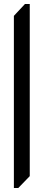

<svg xmlns="http://www.w3.org/2000/svg" viewBox="-20 -779 220 968"><path d="M50 169V-699L106 -759H130V109L72 169Z"/></svg>

Font: Pirata One
Style: Regular
Weight: 400
Designer: Rodrigo Fuenzalida, Nicolas Massi
Foundry: Rodrigo Fuenzalida, Nicolas Massi
Version: Version 1.001